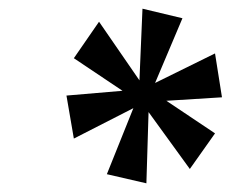

<svg xmlns="http://www.w3.org/2000/svg" viewBox="-20 -785 531 442"><path d="M317 -363 322 -527 417 -396 475 -478 363 -553 491 -561 475 -662 337 -594 400 -743 308 -765 301 -600 208 -735 150 -651 262 -576 133 -565 150 -466 287 -536 226 -384Z"/></svg>

Font: Noto Serif Tamil ExtraCondensed
Style: Bold Italic
Weight: 700
Width: 2
Italic angle: -12°
Designer: Indian Type Foundry, Tom Grace, and the Monotype Design Team
Foundry: Monotype Imaging Inc.
Version: Version 2.003